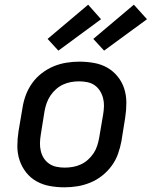

<svg xmlns="http://www.w3.org/2000/svg" viewBox="-20 -791 647 819"><path d="M255 8Q223 8 192.5 2.5Q162 -3 136 -17.5Q110 -32 91.5 -55.5Q73 -79 63.5 -107.5Q54 -136 54 -167.5Q54 -199 59 -231L76 -331Q80 -358 90 -385Q100 -412 117 -436Q134 -460 158 -478.5Q182 -497 208.5 -508Q235 -519 263 -523.5Q291 -528 318 -528Q350 -528 381 -522.5Q412 -517 437.5 -502.5Q463 -488 482 -464.5Q501 -441 510 -412.5Q519 -384 519 -352.5Q519 -321 514 -289L498 -189Q493 -162 483.5 -135Q474 -108 456.5 -84Q439 -60 415.5 -41.5Q392 -23 365 -12Q338 -1 310.5 3.5Q283 8 255 8ZM256 -76Q273 -76 290.5 -79Q308 -82 324.5 -89.5Q341 -97 355 -109.5Q369 -122 379 -137Q389 -152 394.5 -169Q400 -186 403 -203L420 -303Q423 -321 423.5 -338.5Q424 -356 419.5 -373Q415 -390 406 -404Q397 -418 383.5 -427.5Q370 -437 352.5 -440.5Q335 -444 317 -444Q300 -444 283 -441Q266 -438 249.5 -430.5Q233 -423 219 -410.5Q205 -398 195 -383Q185 -368 179 -351Q173 -334 170 -317L154 -217Q151 -199 150.5 -181.5Q150 -164 154 -147Q158 -130 167 -116Q176 -102 190 -92.5Q204 -83 221 -79.5Q238 -76 256 -76ZM424 -575 378 -625 551 -771 607 -709ZM229 -575 183 -625 356 -771 411 -709Z"/></svg>

Font: Iosevka SS04 Medium Extended
Style: Italic
Weight: 500
Width: 7
Italic angle: -9°
Monospace: yes
Designer: Belleve Invis
Foundry: Belleve Invis
Version: Version 19.0.0; ttfautohint (v1.8.4)